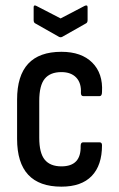

<svg xmlns="http://www.w3.org/2000/svg" viewBox="-20 -691 446 719"><path d="M210 8Q44 8 44 -171V-318Q44 -497 210 -497Q285 -497 325.5 -456.5Q366 -416 362 -347Q362 -331 353 -331H292Q283 -331 283 -343Q285 -380 265.5 -400.5Q246 -421 210 -421Q168 -421 147.5 -396Q127 -371 127 -313V-175Q127 -118 147.5 -93Q168 -68 210 -68Q284 -68 282 -144Q282 -158 291 -158H353Q362 -158 362 -147Q362 -72 323.5 -32Q285 8 210 8ZM201 -553 111 -604Q106 -607 106 -616V-664Q106 -674 116 -669L207 -622L297 -669Q308 -674 308 -664V-616Q308 -607 303 -604L213 -553Q207 -550 201 -553Z"/></svg>

Font: Sofia Sans Condensed Medium
Style: Regular
Weight: 500
Designer: Botio Nikoltchev, Ani Petrova
Foundry: lettersoup
Version: Version 4.101; ttfautohint (v1.8.4.7-5d5b)